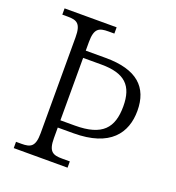

<svg xmlns="http://www.w3.org/2000/svg" viewBox="-130 -818 845 922"><g transform="rotate(20 292.5 -357.0)"><path d="M43 0H318V-32H279C231 -32 208 -42 208 -111V-165H288C475 -165 540 -257 540 -371C540 -491 470 -558 310 -558H208V-602C208 -672 231 -682 279 -682H309V-714H43V-682H71C117 -682 140 -672 140 -602V-111C140 -42 117 -32 71 -32H43ZM282 -202H208V-521H301C422 -521 469 -473 469 -368C469 -258 422 -202 282 -202Z"/></g></svg>

Font: Noto Serif Light
Style: Regular
Weight: 300
Designer: Monotype Design Team
Foundry: Monotype Imaging Inc.
Version: Version 2.013